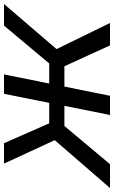

<svg xmlns="http://www.w3.org/2000/svg" viewBox="134 -745 570 960"><g transform="rotate(-90 419.0 -265.0)"><path d="M672 0 553 -260 639 -297 784 0ZM437 -228 452 -304H625L610 -228ZM643 -255 550 -266 771 -530H879ZM78 0H-41L223 -305L296 -260ZM420 0H324L430 -530H527ZM399 -228H227L243 -304H414ZM208 -255 81 -530H183L299 -266Z"/></g></svg>

Font: MOST Montserrat Medium
Style: Italic
Weight: 500
Italic angle: -11.3°
Designer: Julieta Ulanovsky
Foundry: Julieta Ulanovsky
Version: Version 8.000;March 11, 2024;FontCreator 15.0.0.2926 64-bit